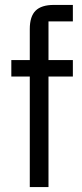

<svg xmlns="http://www.w3.org/2000/svg" viewBox="-20 -760 334 780"><path d="M101 -449H26V-516H101V-642Q101 -693 124.5 -716.5Q148 -740 199 -740H276V-673H177V-516H276V-449H177V0H101Z"/></svg>

Font: IBM Plex Sans Cond
Style: Regular
Weight: 400
Width: 3
Designer: Mike Abbink, Paul van der Laan, Pieter van Rosmalen
Foundry: Bold Monday
Version: Version 1.3